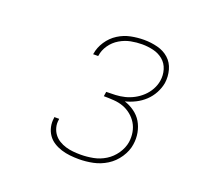

<svg xmlns="http://www.w3.org/2000/svg" viewBox="-97 -955 795 751"><g transform="rotate(20 300.0 -580.0)"><path d="M301 -317Q282 -317 263.5 -319Q245 -321 227.5 -326.5Q210 -332 195 -341.5Q180 -351 170 -365.5Q160 -380 156 -398Q152 -416 155 -435V-439H175V-436Q172 -419 176 -403.5Q180 -388 189 -376Q198 -364 211 -356Q224 -348 239 -343.5Q254 -339 270 -337.5Q286 -336 302 -336Q327 -336 353.5 -341Q380 -346 403.5 -360.5Q427 -375 443 -398.5Q459 -422 463 -447Q466 -468 462.5 -488Q459 -508 449 -524.5Q439 -541 423.5 -553.5Q408 -566 390 -572.5Q372 -579 351 -580.5Q330 -582 309 -582L312 -601Q331 -601 350.5 -602Q370 -603 388.5 -607.5Q407 -612 425 -621.5Q443 -631 458 -645Q473 -659 483 -677Q493 -695 496 -714Q500 -738 493 -761Q486 -784 468.5 -798.5Q451 -813 428 -818.5Q405 -824 381 -824Q358 -824 334.5 -819.5Q311 -815 289 -802Q267 -789 252.5 -768Q238 -747 235 -724L234 -722H213L214 -724Q218 -751 234.5 -776Q251 -801 275.5 -816.5Q300 -832 327.5 -837.5Q355 -843 382 -843Q411 -843 438.5 -836Q466 -829 485.5 -811.5Q505 -794 512.5 -767Q520 -740 516 -712Q512 -690 501 -669.5Q490 -649 473 -633Q456 -617 435 -606.5Q414 -596 393 -591Q415 -584 434.5 -570Q454 -556 465.5 -536.5Q477 -517 481.5 -493Q486 -469 482 -444Q478 -416 460 -389Q442 -362 415.5 -345.5Q389 -329 359.5 -323Q330 -317 301 -317Z"/></g></svg>

Font: Iosevka HT Thin Extended
Style: Italic
Weight: 100
Width: 7
Italic angle: -9°
Monospace: yes
Designer: Belleve Invis
Foundry: Belleve Invis
Version: Version 32.3.0; ttfautohint (v1.8.4)